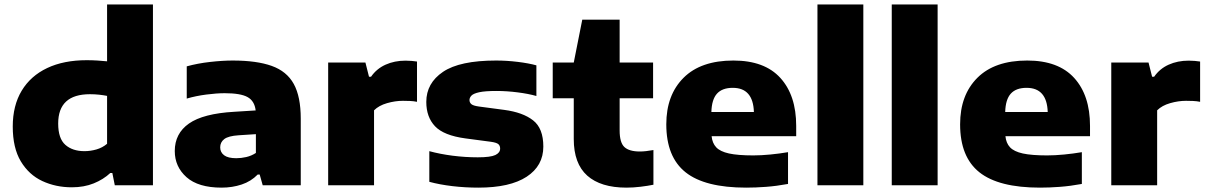

<svg xmlns="http://www.w3.org/2000/svg" viewBox="-20 -828 5390 858"><path d="M301 9Q229 9 169 -19Q109 -47 73 -107Q37 -167 37 -262.5Q37 -356.5 77 -422.8Q117 -489 191 -524Q265 -559 367.5 -559Q392 -559 415.5 -557.5Q439 -556 458.5 -554V-808H663.5V0H493L482 -55H473Q442 -26 398.8 -8.5Q355.5 9 301 9ZM357.5 -152.5Q384 -152.5 411 -160.2Q438 -168 458.5 -185.5V-399.5Q443.5 -402.5 423.5 -404.8Q403.5 -407 382 -407Q240 -407 240 -276Q240 -209 272 -180.8Q304 -152.5 357.5 -152.5Z M970.5 10.5Q866 10.5 813.5 -36.2Q761 -83 761 -153Q761 -231.5 824.5 -276Q888 -320.5 1027 -328.5L1122.5 -334.5Q1117.5 -377 1086.2 -394.2Q1055 -411.5 984 -411.5Q948.5 -411.5 902 -405.5Q855.5 -399.5 814.5 -387.5V-531.5Q863.5 -545 919 -551.2Q974.5 -557.5 1020 -557.5Q1127 -557.5 1194.2 -533.5Q1261.5 -509.5 1292.8 -452.8Q1324 -396 1324 -298V0H1154L1140.5 -48H1131.5Q1102 -17.5 1060 -3.5Q1018 10.5 970.5 10.5ZM964 -169.5Q964 -147.5 981.5 -134.2Q999 -121 1036 -121Q1057.5 -121 1080.5 -126.2Q1103.5 -131.5 1123.5 -144.5V-228.5L1046.5 -223.5Q1000.5 -220.5 982.2 -206.5Q964 -192.5 964 -169.5Z M1446.5 0V-548.5H1613L1629 -485H1638Q1663 -521 1703 -539Q1743 -557 1792.5 -557Q1806.5 -557 1819.8 -555.8Q1833 -554.5 1843.5 -553V-373Q1829 -376 1812 -376.8Q1795 -377.5 1780.5 -377.5Q1746 -377.5 1709.5 -367Q1673 -356.5 1651.5 -335V0Z M2118 10.5Q2059 10.5 2001.8 3.8Q1944.5 -3 1898.5 -15.5V-152.5Q1946 -139.5 2002.5 -132.2Q2059 -125 2115 -125Q2172 -125 2193.5 -135.2Q2215 -145.5 2215 -164Q2215 -177 2206.8 -184Q2198.5 -191 2173 -194.5L2060 -209.5Q1963 -222.5 1924 -263.8Q1885 -305 1885 -372.5Q1885 -456.5 1959.8 -507Q2034.5 -557.5 2197 -557.5Q2244.5 -557.5 2293.5 -551.5Q2342.5 -545.5 2377 -536V-399Q2342 -409 2293.5 -415.2Q2245 -421.5 2198.5 -421.5Q2147.5 -421.5 2121.5 -415.8Q2095.5 -410 2086.8 -400.8Q2078 -391.5 2078 -381Q2078 -370 2086.2 -362.8Q2094.5 -355.5 2120 -352L2233 -337Q2316.5 -326 2362.2 -290.2Q2408 -254.5 2408 -173Q2408 -87 2333.5 -38.2Q2259 10.5 2118 10.5Z M2779.5 10.5Q2664.5 10.5 2604.2 -43.2Q2544 -97 2544 -206.5V-389H2450V-548.5H2544L2582 -740H2749V-548.5H2898.5V-389H2749V-245Q2749 -191 2770.2 -171Q2791.5 -151 2839.5 -151Q2864 -151 2900 -157.5V-2.5Q2875.5 2.5 2842.8 6.5Q2810 10.5 2779.5 10.5Z M3314.5 10.5Q3130 10.5 3043.8 -58Q2957.5 -126.5 2957.5 -272.5Q2957.5 -403.5 3034.8 -480.5Q3112 -557.5 3257.5 -557.5Q3396.5 -557.5 3467.2 -479.8Q3538 -402 3538 -265.5V-219.5H3160Q3163 -188.5 3180.5 -169.8Q3198 -151 3237.5 -142.2Q3277 -133.5 3346.5 -133.5Q3381.5 -133.5 3422.5 -137.5Q3463.5 -141.5 3501.5 -148V-6Q3450 3.5 3403.2 7Q3356.5 10.5 3314.5 10.5ZM3254.5 -435.5Q3207.5 -435.5 3184 -409.5Q3160.5 -383.5 3159 -327.5H3349Q3345.5 -435.5 3254.5 -435.5Z M3633 0V-808H3838V0Z M3965 0V-808H4170V0Z M4627.5 10.5Q4443 10.5 4356.8 -58Q4270.5 -126.5 4270.5 -272.5Q4270.5 -403.5 4347.8 -480.5Q4425 -557.5 4570.5 -557.5Q4709.5 -557.5 4780.2 -479.8Q4851 -402 4851 -265.5V-219.5H4473Q4476 -188.5 4493.5 -169.8Q4511 -151 4550.5 -142.2Q4590 -133.5 4659.5 -133.5Q4694.5 -133.5 4735.5 -137.5Q4776.5 -141.5 4814.5 -148V-6Q4763 3.5 4716.2 7Q4669.5 10.5 4627.5 10.5ZM4567.5 -435.5Q4520.5 -435.5 4497 -409.5Q4473.5 -383.5 4472 -327.5H4662Q4658.5 -435.5 4567.5 -435.5Z M4946 0V-548.5H5112.5L5128.5 -485H5137.5Q5162.5 -521 5202.5 -539Q5242.5 -557 5292 -557Q5306 -557 5319.2 -555.8Q5332.5 -554.5 5343 -553V-373Q5328.5 -376 5311.5 -376.8Q5294.5 -377.5 5280 -377.5Q5245.5 -377.5 5209 -367Q5172.5 -356.5 5151 -335V0Z"/></svg>

Font: Encode Sans Expanded Expanded ExtraBold
Style: Regular
Weight: 800
Width: 7
Designer: Multiple Designers
Foundry: Impallari Type
Version: Version 3.000; ttfautohint (v1.8.3) -l 8 -r 50 -G 200 -x 14 